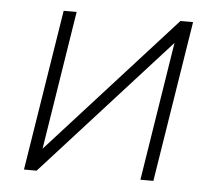

<svg xmlns="http://www.w3.org/2000/svg" viewBox="-42 -529 649 575"><g transform="rotate(5 283.0 -242.0)"><path d="M50 0 127 -484H166L100 -67L478 -484H516L439 0H400L466 -417L88 0Z"/></g></svg>

Font: Nunito Sans ExtraLight
Style: Italic
Weight: 200
Italic angle: -9°
Designer: Vernon Adams
Foundry: Vernon Adams
Version: Version 3.006; ttfautohint (v1.8.3)